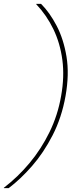

<svg xmlns="http://www.w3.org/2000/svg" viewBox="-46 -831 393 996"><path d="M167 -811Q212 -766 248 -697Q284 -628 299 -537Q314 -446 294 -333Q274 -221 227 -129.5Q180 -38 120 30.5Q60 99 -1 145H-26V143Q47 87 107.5 14.5Q168 -58 211 -146Q254 -234 271 -333Q289 -433 277.5 -520Q266 -607 231 -679.5Q196 -752 142 -809V-811Z"/></svg>

Font: DM Sans 17pt Thin
Style: Italic
Weight: 250
Italic angle: -10°
Version: Version 4.004;gftools[0.9.30]